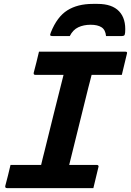

<svg xmlns="http://www.w3.org/2000/svg" viewBox="-20 -965 672 985"><path d="M459 0H16Q5 0 7 -11Q15 -40 21 -65Q27 -90 34 -119H191Q195 -135 199.5 -154.5Q204 -174 208 -188Q232 -285 256.5 -384Q281 -483 306 -581H161Q151 -581 153 -592Q161 -621 167 -646Q173 -671 180 -700H623Q635 -700 631 -689Q624 -660 618 -635Q612 -610 605 -581H450Q446 -566 441.5 -547.5Q437 -529 433 -515Q409 -417 384 -317Q359 -217 335 -119H477Q482 -119 484.5 -115.5Q487 -112 485 -108Q478 -79 472 -54Q466 -29 459 0ZM338 -780H250Q240 -780 238 -783.5Q236 -787 241 -799Q273 -879 325.5 -912Q378 -945 456 -945H481Q555 -945 591 -907Q627 -869 622 -799Q621 -787 617.5 -783.5Q614 -780 604 -780H524Q521 -812 501 -825Q481 -838 445 -838Q409 -838 381.5 -825Q354 -812 338 -780Z"/></svg>

Font: Recursive Mn Lnr St
Style: Bold Italic
Weight: 700
Italic angle: -15°
Monospace: yes
Version: Version 1.079;hotconv 1.0.112;makeotfexe 2.5.65598; ttfautoh